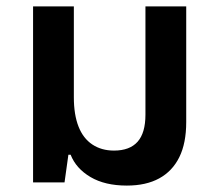

<svg xmlns="http://www.w3.org/2000/svg" viewBox="-20 -568 674 598"><path d="M375 10Q307 10 262 -16.5Q217 -43 200 -86H193L181 0H83V-548H210V-265Q210 -211 224.5 -174Q239 -137 267.5 -118Q296 -99 335 -99Q384 -99 408.5 -126.5Q433 -154 433 -211V-548H560V-188Q560 -122 538.5 -78.5Q517 -35 476 -12.5Q435 10 375 10Z"/></svg>

Font: Noto Sans Thai SemiBold
Style: Regular
Weight: 600
Version: Version 2.001